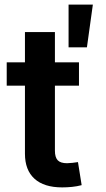

<svg xmlns="http://www.w3.org/2000/svg" viewBox="-20 -812 464 838"><path d="M324.7 -540V-438H9.3V-540ZM88.9 -671.9H219.7V-154.3Q219.7 -125.5 231.9 -112.5Q244.1 -99.6 272.9 -99.6Q281.7 -99.6 296.6 -101.3Q311.5 -103 320.3 -104.5L336.4 -3.9Q316.4 1.5 294.4 3.7Q272.5 5.9 251.5 5.9Q171.9 5.9 130.4 -32Q88.9 -69.8 88.9 -141.1ZM279.3 -605.5V-792H385.3L359.4 -605.5Z"/></svg>

Font: V-Inter
Style: SemiBold-600
Weight: 600
Designer: Rasmus Andersson
Foundry: rsms
Version: Version 4.000;git-4146feb